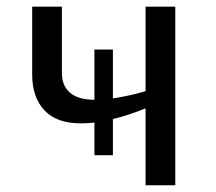

<svg xmlns="http://www.w3.org/2000/svg" viewBox="-20 -548 640 568"><path d="M163.1 -528.3V-332Q163.1 -293.9 187.5 -273.4Q211.9 -252.9 259.3 -252.9V-401.4H314V-256.8Q367.2 -265.1 410.6 -278.3V-528.3H498.5V0H410.6V-227.5Q361.8 -207.5 314 -195.8V-88.9H259.3V-185.5Q242.2 -183.1 218.8 -183.1Q147.5 -183.1 111.3 -221.7Q75.2 -260.3 75.2 -327.6V-528.3Z"/></svg>

Font: Liberation Mono
Style: Regular
Weight: 400
Monospace: yes
Designer: Steve Matteson
Foundry: Ascender Corporation
Version: Version 2.1.5